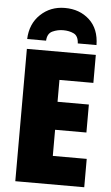

<svg xmlns="http://www.w3.org/2000/svg" viewBox="-62 -991 595 1032"><g transform="rotate(5 235.5 -475.5)"><path d="M433 0H61V-714H433V-563H250V-445H419V-294H250V-153H433ZM246 -951Q168 -951 114.5 -900Q61 -849 58 -767H160Q162 -806 189.5 -818.5Q217 -831 247 -831Q280 -831 304.5 -819Q329 -807 331 -767H432Q431 -854 378.5 -902.5Q326 -951 246 -951Z"/></g></svg>

Font: Noto Sans Display SemiCondensed Black
Style: Regular
Weight: 900
Width: 4
Designer: Monotype Design Team
Foundry: Monotype Imaging Inc.
Version: Version 1.900